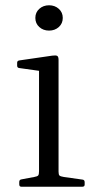

<svg xmlns="http://www.w3.org/2000/svg" viewBox="-20 -708 367 728"><path d="M128 0V-320H202V0ZM61 0Q53 0 53 -9V-18Q53 -27 62 -28L110 -37Q122 -39 125 -43Q128 -47 128 -59V-180H202V-57Q202 -46 205.5 -42.5Q209 -39 222 -37L293 -27Q301 -26 301 -17V-8Q301 0 292 0ZM128 -320V-466L146 -437L53 -450Q45 -451 45 -459V-470Q45 -478 54 -479L178 -497Q192 -499 197 -496Q202 -493 202 -481V-320ZM166 -592Q144 -592 129 -605.5Q114 -619 114 -640Q114 -661 129 -674.5Q144 -688 166 -688Q188 -688 203 -674.5Q218 -661 218 -640Q218 -619 203 -605.5Q188 -592 166 -592Z"/></svg>

Font: Hahmlet Light
Style: Regular
Weight: 300
Designer: Minjoo Ham & Mark Frömberg
Foundry: hypertype
Version: Version 1.002